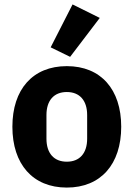

<svg xmlns="http://www.w3.org/2000/svg" viewBox="-20 -836 604 868"><path d="M431 -755 308 -816 209 -622 297 -579ZM282 12C436 12 528 -94 528 -263C528 -432 436 -537 282 -537C128 -537 36 -432 36 -263C36 -94 128 12 282 12ZM282 -105C224 -105 190 -143 190 -209V-316C190 -382 224 -420 282 -420C340 -420 374 -382 374 -316V-209C374 -143 340 -105 282 -105Z"/></svg>

Font: IBM Plex Devanagari
Style: Bold
Weight: 700
Designer: Mike Abbink, Paul van der Laan, Pieter van Rosmalen, Erin McLaughlin
Foundry: Bold Monday
Version: Version 1.0